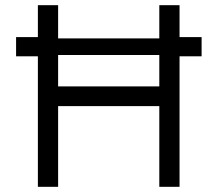

<svg xmlns="http://www.w3.org/2000/svg" viewBox="-20 -720 839 740"><path d="M126 0V-503H42V-577H126V-700H204V-572H594V-700H672V-577H757V-503H672V0H594V-311H204V0ZM204 -387H594V-508H204Z"/></svg>

Font: Lexend Light
Style: Regular
Weight: 300
Designer: Bonnie Shaver-Troup, Thomas Jockin
Foundry: Lexend
Version: Version 1.007; ttfautohint (v1.8.3)